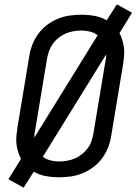

<svg xmlns="http://www.w3.org/2000/svg" viewBox="-20 -811 640 887"><path d="M89 56 19 17 77 -77Q69 -92 63.5 -110Q58 -128 56 -147Q54 -166 56 -185.5Q58 -205 61 -225L115 -550Q119 -577 129 -603.5Q139 -630 156 -653.5Q173 -677 196.5 -695Q220 -713 246.5 -724Q273 -735 300.5 -739Q328 -743 355 -743Q387 -743 417.5 -737.5Q448 -732 473 -717L520 -791L590 -752L532 -658Q540 -643 545.5 -625Q551 -607 553 -588Q555 -569 553 -549.5Q551 -530 548 -510L494 -185Q490 -158 480 -131.5Q470 -105 453 -81.5Q436 -58 412.5 -40Q389 -22 362.5 -11Q336 0 308.5 4Q281 8 254 8Q222 8 191.5 2.5Q161 -3 136 -18ZM139 -176 431 -648Q416 -660 396 -665Q376 -670 355 -670Q337 -670 318 -666.5Q299 -663 282 -655.5Q265 -648 249.5 -635.5Q234 -623 223 -607Q212 -591 206 -573.5Q200 -556 197 -538L143 -213Q141 -203 139.5 -194Q138 -185 139 -176ZM254 -65Q272 -65 291 -68.5Q310 -72 327 -79.5Q344 -87 359.5 -99.5Q375 -112 386.5 -128Q398 -144 403.5 -161.5Q409 -179 412 -197L466 -522Q468 -532 469.5 -541Q471 -550 470 -559L178 -87Q193 -75 213 -70Q233 -65 254 -65Z"/></svg>

Font: Iosevka Custom Oblique
Style: Regular
Weight: 400
Italic angle: -9°
Designer: Belleve Invis
Foundry: Belleve Invis
Version: Version 27.0.1